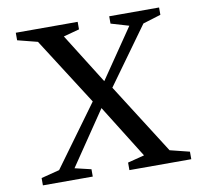

<svg xmlns="http://www.w3.org/2000/svg" viewBox="-82 -840 995 929"><g transform="rotate(-10 415.5 -375.0)"><path d="M54 -750H358V-713L280 -692L435 -445L601 -688L513 -714V-750H758V-714L670 -687L468 -407L688 -61L784 -37V0H480V-37L562 -58L399 -319L220 -55L300 -36V0H55V-36L145 -59L363 -358L152 -688L54 -713Z"/></g></svg>

Font: Ledger
Style: Regular
Weight: 400
Designer: Denis Masharov
Foundry: Denis Masharov
Version: 1.001